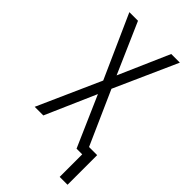

<svg xmlns="http://www.w3.org/2000/svg" viewBox="-277 -807 1054 1054"><g transform="rotate(45 250.0 -280.0)"><path d="M423 175V0H379L250 -295L121 0H54L218 -368L54 -735H121L250 -440L379 -735H446L282 -368L421 -55H484V175Z"/></g></svg>

Font: Iosevka SS04 Light
Style: Regular
Weight: 300
Monospace: yes
Designer: Belleve Invis
Foundry: Belleve Invis
Version: Version 19.0.0; ttfautohint (v1.8.4)